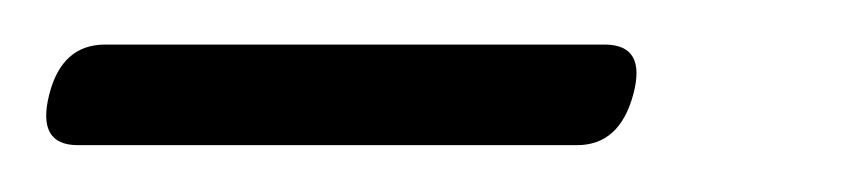

<svg xmlns="http://www.w3.org/2000/svg" viewBox="-31 -598 374 84"><path d="M-9.5 -556.5Q-4 -578.5 15 -578.5H233.5Q252 -578.5 246 -556.5Q240 -534.5 221.5 -534.5H3Q-15 -534.5 -9.5 -556.5Z"/></svg>

Font: Fraunces 72pt S000
Style: Italic
Weight: 400
Italic angle: -16°
Version: Version 1.000; ttfautohint (v1.8.3)